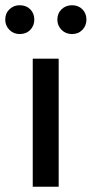

<svg xmlns="http://www.w3.org/2000/svg" viewBox="-48 -713 350 733"><path d="M77 0V-489H176V0ZM27 -583Q4 -583 -12 -599Q-28 -615 -28 -638Q-28 -662 -12 -677.5Q4 -693 27 -693Q52 -693 67.5 -677.5Q83 -662 83 -638Q83 -615 67.5 -599Q52 -583 27 -583ZM227 -583Q203 -583 187 -599Q171 -615 171 -638Q171 -662 187 -677.5Q203 -693 227 -693Q251 -693 266.5 -677.5Q282 -662 282 -638Q282 -615 266.5 -599Q251 -583 227 -583Z"/></svg>

Font: Source Sans 3 Medium
Style: Regular
Weight: 500
Designer: Paul D. Hunt
Foundry: Adobe
Version: Version 3.052;hotconv 1.1.0;makeotfexe 2.6.0